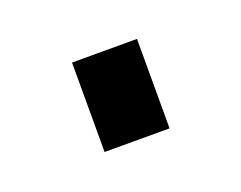

<svg xmlns="http://www.w3.org/2000/svg" viewBox="-39 -176 296 236"><g transform="rotate(-20 109.0 -58.5)"><path d="M67 0V-117H152V0Z"/></g></svg>

Font: Cairo
Style: Regular
Weight: 400
Designer: Mohamed Gaber, Accademia di Belle Arti di Urbino
Foundry: Kief Type Foundry, Accademia di Belle Arti di Urbino
Version: Version 3.120